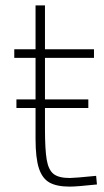

<svg xmlns="http://www.w3.org/2000/svg" viewBox="-20 -683 387 713"><path d="M340 2Q265 10 239 10Q191 10 164 -5Q137 -20 124.5 -58Q112 -96 112 -168V-282H41V-314H112V-468H33V-500H112V-663H147V-500H329V-468H147V-314H308V-282H147V-206Q147 -127 153.5 -89.5Q160 -52 179 -37Q198 -22 239 -22Q257 -22 337 -30Z"/></svg>

Font: Cairo ExtraLight
Style: Regular
Weight: 275
Designer: Mohamed Gaber, Accademia di Belle Arti di Urbino and others
Foundry: Kief Type Foundry, Accademia di Belle Arti di Urbino and others
Version: Version 3.011